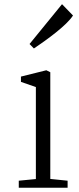

<svg xmlns="http://www.w3.org/2000/svg" viewBox="-20 -884 373 904"><path d="M139.6 -655.8C199.2 -695.8 293.5 -763.7 323.7 -811L272 -864.3L119.1 -676.8ZM68.4 0H298.3V-33.2L216.8 -41.5V-543.9L198.2 -553.2L78.6 -523.4V-498.5L148.9 -474.1V-41L68.4 -33.2Z"/></svg>

Font: Merriweather
Style: Light
Weight: 250
Designer: Eben Sorkin ( eben@eyebytes.com )
Foundry: Sorkin Type Co.
Version: Version 1.003